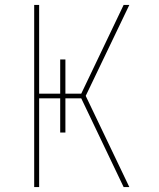

<svg xmlns="http://www.w3.org/2000/svg" viewBox="-20 -755 640 775"><path d="M118 0V-735H138V-377H223V-515H244V-377H308L479 -735H502L326 -368L502 0H479L308 -358H244V-220H223V-358H138V0Z"/></svg>

Font: Zed Sans Thin Extended
Style: Regular
Weight: 100
Width: 7
Designer: Belleve Invis
Foundry: Belleve Invis
Version: Version 1.0.0; ttfautohint (v1.8.4)